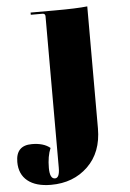

<svg xmlns="http://www.w3.org/2000/svg" viewBox="-158 -679 641 950"><g transform="rotate(-5 162.0 -204.0)"><path d="M57 228Q-18 228 -59 195Q-100 162 -100 101Q-100 19 -21 19Q38 19 70 46Q53 86 53 144Q53 198 79 198Q102 198 102 147V-605Q102 -619 88 -619H30V-630H147Q260 -630 312 -636V-30Q312 89 240 158.5Q168 228 57 228Z"/></g></svg>

Font: Arapey Black-Display
Style: Regular
Weight: 900
Designer: Eduardo Rodriguez Tunni
Foundry: Eduardo Rodriguez Tunni
Version: Version 4.000